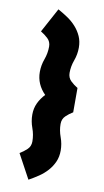

<svg xmlns="http://www.w3.org/2000/svg" viewBox="-87 -736 458 847"><g transform="rotate(10 141.5 -312.5)"><path d="M104 -694Q126 -682 147.5 -667.5Q169 -653 185.5 -634.5Q202 -616 212 -593.5Q222 -571 222 -543Q222 -513 211.5 -484.5Q201 -456 201 -427Q201 -405 215.5 -391Q230 -377 247 -367V-258Q230 -248 215.5 -234Q201 -220 201 -198Q201 -169 211.5 -140.5Q222 -112 222 -82Q222 -54 212 -31.5Q202 -9 185.5 9.5Q169 28 147.5 42.5Q126 57 104 69L45 -40Q62 -50 77 -64Q92 -78 92 -100Q92 -130 81.5 -158.5Q71 -187 71 -217Q71 -245 82 -268.5Q93 -292 112 -312Q92 -332 81.5 -356Q71 -380 71 -408Q71 -438 81.5 -466.5Q92 -495 92 -525Q92 -547 77 -561Q62 -575 45 -585L104 -694Z"/></g></svg>

Font: Eyechart
Style: Regular
Weight: 400
Designer: Peter Wiegel
Foundry: Peter Wiegel
Version: Version 1.000